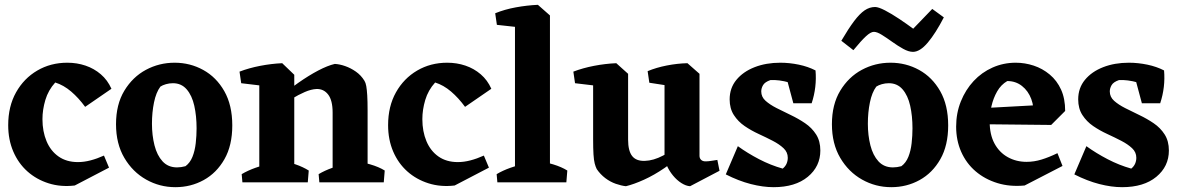

<svg xmlns="http://www.w3.org/2000/svg" viewBox="-20 -756 4900 796"><path d="M290 13Q232 20 181.5 4Q131 -12 93.5 -45.5Q56 -79 35 -128Q14 -177 14 -237Q14 -315 46.5 -373Q79 -431 134.5 -463.5Q190 -496 259 -496Q299 -496 334.5 -484Q370 -472 398 -448Q426 -424 442 -388L333 -313Q306 -350 275 -376.5Q244 -403 209 -414Q180 -382 168 -341.5Q156 -301 156 -262Q156 -211 173 -170.5Q190 -130 223 -107Q256 -84 303 -84Q328 -84 355 -91Q382 -98 411 -111L432 -61Z M707 20Q642 20 586 -11.5Q530 -43 495.5 -101.5Q461 -160 461 -241Q461 -323 495.5 -380Q530 -437 585 -466.5Q640 -496 704 -496Q768 -496 822.5 -466Q877 -436 910 -378Q943 -320 943 -236Q943 -153 910.5 -96Q878 -39 824.5 -9.5Q771 20 707 20ZM714 -62Q731 -62 749 -67Q768 -81 778 -106Q788 -131 791.5 -162.5Q795 -194 795 -224Q795 -275 785.5 -317.5Q776 -360 754 -385.5Q732 -411 697 -411Q682 -411 668 -407Q654 -403 645 -397Q627 -373 618.5 -331.5Q610 -290 610 -243Q610 -195 620.5 -153.5Q631 -112 654 -87Q677 -62 714 -62Z M1055 0V-446L1150 -494L1200 -446V0ZM1359 0V-289Q1359 -340 1340.5 -364Q1322 -388 1292 -387Q1270 -386 1243.5 -374.5Q1217 -363 1190 -346.5Q1163 -330 1139 -311L1130 -343Q1173 -382 1216.5 -412.5Q1260 -443 1299 -463.5Q1338 -484 1368 -491Q1388 -490 1411 -482Q1434 -474 1455.5 -459Q1477 -444 1491 -421Q1496 -413 1498.5 -399Q1501 -385 1502.5 -361Q1504 -337 1504 -297V0ZM980 -411 973 -459Q1012 -474 1058.5 -483Q1105 -492 1150 -494L1154 -438L1089 -398ZM985 0 982 -34Q1007 -49 1039.5 -60.5Q1072 -72 1097 -78L1086 0ZM1128 0 1145 -91Q1175 -85 1205.5 -74.5Q1236 -64 1260 -49L1256 0ZM1304 0 1301 -34Q1326 -49 1358.5 -60.5Q1391 -72 1416 -78L1405 0ZM1433 0 1450 -91Q1479 -85 1515 -74.5Q1551 -64 1575 -49L1571 0Z M1865 13Q1807 20 1756.5 4Q1706 -12 1668.5 -45.5Q1631 -79 1610 -128Q1589 -177 1589 -237Q1589 -315 1621.5 -373Q1654 -431 1709.5 -463.5Q1765 -496 1834 -496Q1874 -496 1909.5 -484Q1945 -472 1973 -448Q2001 -424 2017 -388L1908 -313Q1881 -350 1850 -376.5Q1819 -403 1784 -414Q1755 -382 1743 -341.5Q1731 -301 1731 -262Q1731 -211 1748 -170.5Q1765 -130 1798 -107Q1831 -84 1878 -84Q1903 -84 1930 -91Q1957 -98 1986 -111L2007 -61Z M2115 0V-689L2210 -736L2260 -692V0ZM2042 0 2039 -34Q2064 -49 2096.5 -60.5Q2129 -72 2154 -78L2143 0ZM2192 0 2209 -91Q2239 -85 2273.5 -74.5Q2308 -64 2332 -49L2328 0ZM2040 -653 2033 -701Q2072 -717 2118.5 -725.5Q2165 -734 2210 -736L2214 -681L2149 -641Z M2575 16Q2556 14 2533 6Q2510 -2 2489.5 -17.5Q2469 -33 2454 -55Q2449 -65 2445.5 -78.5Q2442 -92 2440.5 -116Q2439 -140 2439 -179V-448L2535 -494L2584 -450V-177Q2584 -131 2600.5 -109.5Q2617 -88 2653 -89Q2689 -90 2729 -111Q2769 -132 2806 -157L2816 -125Q2778 -89 2735 -59.5Q2692 -30 2650 -11Q2608 8 2575 16ZM2364 -411 2357 -459Q2396 -474 2442.5 -483Q2489 -492 2535 -494L2539 -438L2473 -398ZM2841 16Q2824 15 2805 3Q2786 -9 2770 -28.5Q2754 -48 2744 -71L2735 -80V-448L2830 -494L2880 -450V-110Q2880 -100 2886.5 -93.5Q2893 -87 2905 -87Q2916 -87 2928 -89Q2940 -91 2954 -93L2963 -48ZM2672 -413 2665 -461Q2701 -476 2744.5 -484.5Q2788 -493 2830 -494L2834 -438L2769 -398Z M3187 20Q3143 20 3092.5 7Q3042 -6 2989 -33L3039 -150Q3079 -121 3127 -96Q3175 -71 3225 -57Q3236 -66 3241 -77.5Q3246 -89 3246 -102Q3246 -125 3228.5 -141.5Q3211 -158 3184 -172Q3157 -186 3125.5 -200.5Q3094 -215 3067 -233.5Q3040 -252 3022.5 -279Q3005 -306 3005 -344Q3005 -391 3033 -425Q3061 -459 3108.5 -477.5Q3156 -496 3215 -496Q3253 -496 3291.5 -488Q3330 -480 3361 -464L3327 -379Q3295 -402 3252 -414Q3209 -426 3174 -424Q3151 -416 3143.5 -403Q3136 -390 3136 -377Q3136 -354 3154 -338Q3172 -322 3199.5 -308Q3227 -294 3258.5 -279Q3290 -264 3318 -245Q3346 -226 3363.5 -198.5Q3381 -171 3381 -132Q3381 -66 3329 -23Q3277 20 3187 20ZM3269 -328 3232 -466 3361 -464Q3364 -430 3360 -395.5Q3356 -361 3345 -328Z M3675 20Q3610 20 3554 -11.5Q3498 -43 3463.5 -101.5Q3429 -160 3429 -241Q3429 -323 3463.5 -380Q3498 -437 3553 -466.5Q3608 -496 3672 -496Q3736 -496 3790.5 -466Q3845 -436 3878 -378Q3911 -320 3911 -236Q3911 -153 3878.5 -96Q3846 -39 3792.5 -9.5Q3739 20 3675 20ZM3682 -62Q3699 -62 3717 -67Q3736 -81 3746 -106Q3756 -131 3759.5 -162.5Q3763 -194 3763 -224Q3763 -275 3753.5 -317.5Q3744 -360 3722 -385.5Q3700 -411 3665 -411Q3650 -411 3636 -407Q3622 -403 3613 -397Q3595 -373 3586.5 -331.5Q3578 -290 3578 -243Q3578 -195 3588.5 -153.5Q3599 -112 3622 -87Q3645 -62 3682 -62ZM3765 -541Q3747 -541 3724.5 -553.5Q3702 -566 3679 -582.5Q3656 -599 3636 -611.5Q3616 -624 3603 -624Q3590 -624 3570 -605.5Q3550 -587 3518 -548L3468 -587Q3498 -638 3521 -668.5Q3544 -699 3564.5 -713Q3585 -727 3608 -727Q3622 -727 3649 -713Q3676 -699 3707.5 -678Q3739 -657 3766 -637L3845 -719L3893 -684Q3859 -618 3826.5 -579.5Q3794 -541 3765 -541Z M4228 13Q4167 19 4115 3Q4063 -13 4024.5 -46Q3986 -79 3965 -126.5Q3944 -174 3944 -231Q3944 -287 3963.5 -335.5Q3983 -384 4016.5 -420Q4050 -456 4095 -476Q4140 -496 4191 -496Q4229 -496 4265.5 -484Q4302 -472 4332 -447Q4362 -422 4379 -384.5Q4396 -347 4396 -296L4263 -275Q4268 -312 4255.5 -345.5Q4243 -379 4217 -399.5Q4191 -420 4156 -420Q4130 -405 4114 -377Q4098 -349 4090.5 -316Q4083 -283 4083 -252Q4083 -198 4103 -161Q4123 -124 4158 -104.5Q4193 -85 4236 -85Q4267 -85 4298 -94.5Q4329 -104 4364 -121L4385 -68ZM4338 -238 4050 -241 4042 -307 4336 -323 4396 -296Z M4632 20Q4588 20 4537.5 7Q4487 -6 4434 -33L4484 -150Q4524 -121 4572 -96Q4620 -71 4670 -57Q4681 -66 4686 -77.5Q4691 -89 4691 -102Q4691 -125 4673.5 -141.5Q4656 -158 4629 -172Q4602 -186 4570.5 -200.5Q4539 -215 4512 -233.5Q4485 -252 4467.5 -279Q4450 -306 4450 -344Q4450 -391 4478 -425Q4506 -459 4553.5 -477.5Q4601 -496 4660 -496Q4698 -496 4736.5 -488Q4775 -480 4806 -464L4772 -379Q4740 -402 4697 -414Q4654 -426 4619 -424Q4596 -416 4588.5 -403Q4581 -390 4581 -377Q4581 -354 4599 -338Q4617 -322 4644.5 -308Q4672 -294 4703.5 -279Q4735 -264 4763 -245Q4791 -226 4808.5 -198.5Q4826 -171 4826 -132Q4826 -66 4774 -23Q4722 20 4632 20ZM4714 -328 4677 -466 4806 -464Q4809 -430 4805 -395.5Q4801 -361 4790 -328Z"/></svg>

Font: Eczar SemiBold
Style: Regular
Weight: 600
Designer: Vaibhav Singh
Foundry: Rosetta Type Foundry
Version: Version 2.000